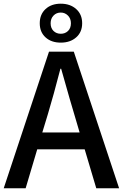

<svg xmlns="http://www.w3.org/2000/svg" viewBox="-20 -1015 662 1035"><path d="M307.6 -947.3Q284.2 -947.3 268.6 -931.2Q252.9 -915 252.9 -889.6Q252.9 -863.3 268.6 -848.1Q284.2 -833 307.6 -833Q331.1 -833 346.7 -848.1Q362.3 -863.3 362.3 -889.6Q362.3 -915 346.2 -931.2Q330.1 -947.3 307.6 -947.3ZM390.6 -813.5Q358.4 -785.2 307.6 -785.2Q256.8 -785.2 225.6 -813.5Q194.3 -841.8 194.3 -889.6Q194.3 -937.5 225.6 -966.3Q256.8 -995.1 307.6 -995.1Q358.4 -995.1 390.6 -966.3Q422.9 -937.5 422.9 -889.6Q422.9 -841.8 390.6 -813.5ZM208 -300.8H409.2L379.9 -400.4Q367.2 -440.4 309.6 -644.5H305.7Q268.6 -501 238.3 -400.4ZM499 0 436.5 -210H180.7L118.2 0H0L244.1 -736.3H377.9L622.1 0Z"/></svg>

Font: Gen Shin Gothic Medium
Style: Regular
Weight: 500
Designer: [Source Han Sans]
Ryoko NISHIZUKA  (kana & ideographs); Paul D. Hunt (Latin, Greek & Cyrillic); Wenlong ZHANG  (bopomofo
Version: Version 1.002.20150607